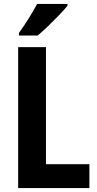

<svg xmlns="http://www.w3.org/2000/svg" viewBox="-20 -953 494 973"><path d="M72 0V-714H213V-121H433V0ZM322 -924Q307 -905 280.5 -877.5Q254 -850 224.5 -821.5Q195 -793 171 -773H76V-786Q102 -822 126 -860.5Q150 -899 168 -933H322Z"/></svg>

Font: Noto Sans Condensed
Style: Bold
Weight: 700
Width: 3
Designer: Monotype Design Team
Foundry: Monotype Imaging Inc.
Version: Version 2.013; ttfautohint (v1.8.4.7-5d5b)